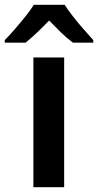

<svg xmlns="http://www.w3.org/2000/svg" viewBox="-64 -785 411 805"><path d="M205 0H76V-544H205ZM207 -765Q221 -743 242.5 -715.5Q264 -688 287 -662Q310 -636 327 -617V-606H242Q215 -626 190.5 -650Q166 -674 142 -699Q118 -674 93.5 -650.5Q69 -627 43 -606H-44V-617Q-25 -636 -2 -662.5Q21 -689 42.5 -716Q64 -743 78 -765Z"/></svg>

Font: Noto Sans Hebrew Thin SemiBold
Style: Regular
Weight: 600
Version: Version 3.001